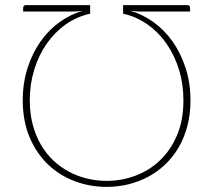

<svg xmlns="http://www.w3.org/2000/svg" viewBox="-20 -723 834 751"><path d="M397 8Q332 8 272.5 -14.2Q213 -36.5 167.8 -79.8Q122.5 -123 95.8 -186Q69 -249 69 -330.5Q69 -398.5 87.8 -457Q106.5 -515.5 138.8 -561Q171 -606.5 214 -637.2Q257 -668 305.5 -681Q284.5 -678 265 -678H70.5V-692.5Q70.5 -697 73.5 -700Q76.5 -703 81.5 -703H332.5V-669.5Q280.5 -658 237.2 -627.5Q194 -597 162.8 -552.2Q131.5 -507.5 114 -450.8Q96.5 -394 96.5 -330.5Q96.5 -279 108 -235.5Q119.5 -192 140 -157Q160.5 -122 188.5 -95.5Q216.5 -69 250 -51.2Q283.5 -33.5 320.8 -24.5Q358 -15.5 397 -15.5Q455.5 -15.5 509.8 -35.8Q564 -56 605.8 -95.8Q647.5 -135.5 672.5 -194.2Q697.5 -253 697.5 -330.5Q697.5 -394 680 -450.8Q662.5 -507.5 631.2 -552.2Q600 -597 556.8 -627.5Q513.5 -658 461.5 -669.5V-703H712.5Q718 -703 720.8 -700Q723.5 -697 723.5 -692.5V-678H529Q519.5 -678 509 -678.8Q498.5 -679.5 488.5 -681Q536.5 -668 579.5 -637.2Q622.5 -606.5 654.8 -561Q687 -515.5 706 -457Q725 -398.5 725 -330.5Q725 -276 712.8 -229.8Q700.5 -183.5 678.5 -146Q656.5 -108.5 626.2 -79.8Q596 -51 559.5 -31.5Q523 -12 481.8 -2Q440.5 8 397 8Z"/></svg>

Font: Lato 2
Style: Regular
Weight: 200
Designer: Lukasz Dziedzic with Adam Twardoch and Botio Nikoltchev
Foundry: tyPoland Lukasz Dziedzic
Version: Version 2.015; 2015-08-06; http://www.latofonts.com/